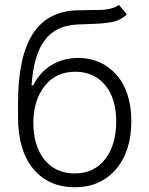

<svg xmlns="http://www.w3.org/2000/svg" viewBox="-20 -770 623 801"><path d="M476.1 -750 509.3 -710Q495.6 -696.8 478.8 -688.5Q461.9 -680.2 438 -676.5Q414.1 -672.9 396.5 -671.6Q378.9 -670.4 345.7 -669.4Q318.4 -668.5 304.2 -668Q210.9 -663.6 165.3 -600.6Q119.6 -537.6 111.8 -414.6H119.1Q146 -469.2 195.6 -498.8Q245.1 -528.3 306.2 -528.3Q403.3 -528.3 465.6 -458Q527.8 -387.7 527.8 -263.7Q527.8 -138.2 463.4 -63.5Q398.9 11.2 292.5 11.2Q183.1 11.2 119.1 -65.2Q55.2 -141.6 55.2 -282.7V-339.8Q55.2 -531.2 115.7 -627Q176.3 -722.7 301.3 -727.1Q341.3 -728 357.9 -728Q391.1 -728 407.2 -728.8Q423.3 -729.5 443.4 -734.6Q463.4 -739.7 476.1 -750ZM292.5 -46.4Q371.6 -46.4 418.2 -105.5Q464.8 -164.6 464.8 -263.7Q464.8 -360.4 418.2 -415.5Q371.6 -470.7 293.5 -470.7Q213.9 -470.7 167 -411.9Q120.1 -353 119.1 -260.3Q119.1 -161.1 165.5 -103.8Q211.9 -46.4 292.5 -46.4Z"/></svg>

Font: Interop Light
Style: Regular
Weight: 300
Designer: Rasmus Andersson, Google, Jang Haemin
Foundry: jhaemin
Version: Version 1.007